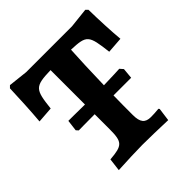

<svg xmlns="http://www.w3.org/2000/svg" viewBox="-178 -785 923 923"><g transform="rotate(-45 283.5 -323.5)"><path d="M479 -429 561 -435C556 -488 552 -574 551 -642L540 -653L439 -642H127L28 -653L17 -642C15 -585 11 -496 5 -429L87 -435C100 -552 107 -563 217 -566V-332C159 -333 105 -333 105 -333L98 -276L108 -265C108 -265 162 -266 217 -266V-165C217 -78 205 -66 117 -59L109 6C166 3 239 0 275 0C312 0 394 2 447 4L456 -63L452 -68C433 -66 415 -65 399 -65C360 -65 344 -84 344 -134C344 -175 344 -220 345 -266H465L470 -320L455 -337C455 -337 400 -334 347 -333C349 -424 353 -512 356 -566C459 -562 464 -554 479 -429Z"/></g></svg>

Font: Alegreya SC
Style: Bold
Weight: 700
Designer: Juan Pablo del Peral
Foundry: Huerta Tipografica
Version: Version 2.007;PS 002.007;hotconv 1.0.88;makeotf.lib2.5.64775